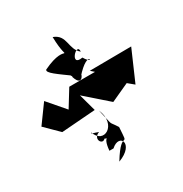

<svg xmlns="http://www.w3.org/2000/svg" viewBox="-168 -806 932 976"><g transform="rotate(-30 298.5 -318.0)"><path d="M520 -257 598 -436 354 -434 374 -416H223L162 -317L76 -417L-1 -311L77 -234L276 -249L248 -351L378 -237L485 -286ZM261 -452C288 -366 324 -471 298 -429C403 -549 397 -437 355 -511C270 -496 368 -601 363 -541C312 -582 347 -651 276 -677C280 -496 335 -632 165 -550C153 -535 199 -505 283 -444C307 -454 223 -515 263 -453ZM261 -32C323 -89 369 -2 253 41C345 -110 331 22 340 -112C302 -172 321 -120 293 -236C340 -128 230 -70 203 -161C207 -139 180 -164 239 -141C192 -124 223 -72 246 -98C277 -81 245 -123 237 -32Z"/></g></svg>

Font: Asimov Silicon
Style: Regular
Weight: 400
Designer: Google
Version: Version 2.000980; 2014